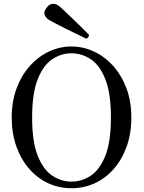

<svg xmlns="http://www.w3.org/2000/svg" viewBox="-20 -984 763 1016"><path d="M358 12Q293 12 236 -14Q179 -40 135.5 -89.5Q92 -139 67 -208Q42 -277 42 -362Q42 -448 68 -517Q94 -586 138.5 -635.5Q183 -685 239.5 -711.5Q296 -738 358 -738Q420 -738 477 -711.5Q534 -685 578.5 -635.5Q623 -586 649 -517Q675 -448 675 -362Q675 -277 650 -208Q625 -139 581.5 -89.5Q538 -40 480.5 -14Q423 12 358 12ZM358 -23Q413 -23 460.5 -54.5Q508 -86 537.5 -160Q567 -234 567 -362Q567 -490 537.5 -564.5Q508 -639 460.5 -670.5Q413 -702 358 -702Q304 -702 256.5 -670.5Q209 -639 179.5 -564.5Q150 -490 150 -362Q150 -234 179.5 -160Q209 -86 256.5 -54.5Q304 -23 358 -23ZM435 -780Q432 -782 413 -791Q394 -800 367 -813Q340 -826 312.5 -840Q285 -854 264 -865Q243 -876 236 -881Q222 -891 216 -906Q210 -921 226 -942Q240 -962 257 -963.5Q274 -965 288 -955Q295 -951 312.5 -934.5Q330 -918 352 -897Q374 -876 395.5 -855Q417 -834 432 -819Q447 -804 450 -801Q452 -795 447.5 -788Q443 -781 435 -780Z"/></svg>

Font: Zen Old Mincho
Style: Regular
Weight: 400
Designer: Yoshimichi Ohira
Foundry: Positype
Version: Version 1.001